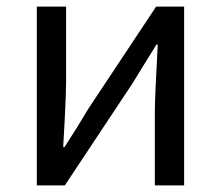

<svg xmlns="http://www.w3.org/2000/svg" viewBox="-20 -563 671 583"><path d="M91.8 0V-543H180.7V-316.4Q180.7 -283.2 176.8 -205.6Q172.9 -127.9 171.9 -116.2H175.8Q218.8 -182.6 248 -232.4L454.1 -543H539.1V0H450.2V-226.6Q450.2 -267.6 459 -427.7H455.1Q403.3 -344.7 382.8 -310.5L176.8 0Z"/></svg>

Font: Nasu
Style: Regular
Weight: 400
Designer: Ryoko NISHIZUKA (kana &amp; ideographs); Paul D. Hunt (Latin, Greek &amp; Cyrillic); Wenlong ZHANG (bopomofo); Sandoll C
Version: Version 2014.1215